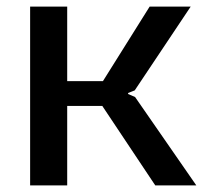

<svg xmlns="http://www.w3.org/2000/svg" viewBox="-20 -560 613 580"><path d="M71 -540H183V-315H291L432 -540H556L387 -287L367 -279V-276L388 -267L573 0H449L289 -240H183V0H71Z"/></svg>

Font: Encode Sans Normal
Style: Medium
Weight: 500
Designer: Pablo Impallari, Andres Torresi
Foundry: Pablo Impallari, Andres Torresi
Version: Version 1.000; ttfautohint (v1.00) -l 8 -r 50 -G 200 -x 14 -